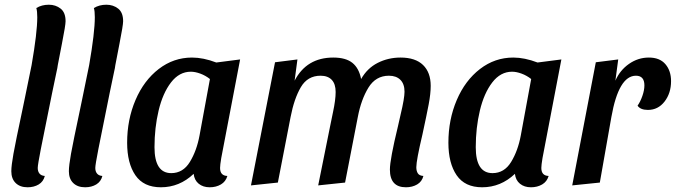

<svg xmlns="http://www.w3.org/2000/svg" viewBox="-20 -774 2865 814"><path d="M28 -48Q28 -72 37 -122Q46 -172 76 -313Q76 -312 114 -498Q138 -636 138 -701Q138 -727 134 -740Q157 -754 187 -754Q216 -754 237 -737.5Q258 -721 258 -684Q258 -667 242.5 -588.5Q227 -510 225 -498Q224 -492 223 -485Q222 -478 220 -471L201 -380Q166 -208 153 -141.5Q140 -75 140 -62Q140 -47 147.5 -38Q155 -29 170 -28Q164 -4 144 8Q124 20 97 20Q65 20 46.5 2Q28 -16 28 -48Z M272 -48Q272 -72 281 -122Q290 -172 320 -313Q320 -312 358 -498Q382 -636 382 -701Q382 -727 378 -740Q401 -754 431 -754Q460 -754 481 -737.5Q502 -721 502 -684Q502 -667 486.5 -588.5Q471 -510 469 -498Q468 -492 467 -485Q466 -478 464 -471L445 -380Q410 -208 397 -141.5Q384 -75 384 -62Q384 -47 391.5 -38Q399 -29 414 -28Q408 -4 388 8Q368 20 341 20Q309 20 290.5 2Q272 -16 272 -48Z M519 -169Q519 -267 554.5 -350Q590 -433 653 -481.5Q716 -530 794 -530Q842 -530 897 -509L998 -522L918 -104Q913 -74 913 -62Q913 -29 944 -28Q937 -4 916.5 8Q896 20 869 20Q841 20 822.5 5Q804 -10 801 -37Q741 20 662 20Q589 20 554 -31Q519 -82 519 -169ZM826 -200 870 -439Q851 -454 829 -462Q807 -470 789 -470Q740 -470 705 -424.5Q670 -379 652.5 -305.5Q635 -232 635 -150Q635 -40 706 -40Q756 -40 785 -87.5Q814 -135 826 -200Z M1633 -55Q1633 -98 1667 -238Q1669 -249 1678 -286.5Q1687 -324 1691 -348Q1695 -372 1695 -385Q1695 -418 1677.5 -435.5Q1660 -453 1629 -453Q1573 -453 1542 -402.5Q1511 -352 1497 -278L1443 0L1329 12L1380 -241Q1381 -248 1392 -299.5Q1403 -351 1403 -384Q1403 -418 1386.5 -435.5Q1370 -453 1339 -453Q1284 -453 1255.5 -404.5Q1227 -356 1212 -278L1158 0L1044 12L1146 -510L1241 -522L1229 -432Q1280 -530 1393 -530Q1446 -530 1474 -507.5Q1502 -485 1511 -439Q1537 -485 1581.5 -507.5Q1626 -530 1678 -530Q1741 -530 1773.5 -498.5Q1806 -467 1806 -410Q1806 -377 1797.5 -332Q1789 -287 1771 -204Q1745 -94 1745 -65Q1745 -49 1751.5 -39Q1758 -29 1775 -28Q1769 -4 1748.5 8Q1728 20 1701 20Q1633 20 1633 -55Z M1881 -169Q1881 -267 1916.5 -350Q1952 -433 2015 -481.5Q2078 -530 2156 -530Q2204 -530 2259 -509L2360 -522L2280 -104Q2275 -74 2275 -62Q2275 -29 2306 -28Q2299 -4 2278.5 8Q2258 20 2231 20Q2203 20 2184.5 5Q2166 -10 2163 -37Q2103 20 2024 20Q1951 20 1916 -31Q1881 -82 1881 -169ZM2188 -200 2232 -439Q2213 -454 2191 -462Q2169 -470 2151 -470Q2102 -470 2067 -424.5Q2032 -379 2014.5 -305.5Q1997 -232 1997 -150Q1997 -40 2068 -40Q2118 -40 2147 -87.5Q2176 -135 2188 -200Z M2601 -522 2589 -432Q2608 -476 2646.5 -503Q2685 -530 2731 -530Q2777 -530 2801 -502Q2825 -474 2825 -430Q2825 -379 2797.5 -343.5Q2770 -308 2727 -308Q2695 -308 2683 -326Q2695 -343 2703.5 -367.5Q2712 -392 2712 -412Q2712 -453 2676 -453Q2603 -453 2572 -278L2523 0L2406 12L2506 -510Z"/></svg>

Font: Sansita SW
Style: Italic
Weight: 400
Italic angle: -11°
Designer: Pablo Cosgaya
Foundry: Omnibus-Type
Version: Version 1.000